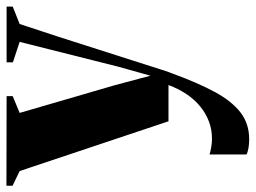

<svg xmlns="http://www.w3.org/2000/svg" viewBox="-133 -424 794 596"><g transform="rotate(-90 264.0 -126.0)"><path d="M130 250.5Q114.5 250.5 101.8 248.2Q89 246 82.5 242V127.5Q92.5 130.5 105.5 132.8Q118.5 135 132 135Q160 135 185 125.5Q210 116 231.5 98.5Q253 81 269.8 56Q286.5 31 298 0H185.5L31 -462L-14.5 -484V-503L263.5 -502.5V-483.5L211.5 -462L298 -165L327 -56L355 -156L432 -462L368.5 -483V-502.5H541.5V-483.5L487.5 -462Q468.5 -405.5 448.2 -342.5Q428 -279.5 408.8 -219.2Q389.5 -159 373.5 -108.8Q357.5 -58.5 347 -25.8Q336.5 7 333.5 13Q305 91 276.5 143.8Q248 196.5 213 223.5Q178 250.5 130 250.5Z"/></g></svg>

Font: Merriweather 144pt ExtraBold
Style: Regular
Weight: 800
Version: Version 2.100